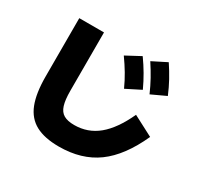

<svg xmlns="http://www.w3.org/2000/svg" viewBox="-179 -1034 1358 1312"><g transform="rotate(30 500.0 -377.5)"><path d="M432 60Q319 60 249 22.5Q179 -15 147 -96.5Q115 -178 115 -310V-770H310V-310Q310 -238 323 -196.5Q336 -155 366.5 -137.5Q397 -120 449 -120Q556 -120 636.5 -186.5Q717 -253 781 -392L940 -309Q853 -117 731.5 -28.5Q610 60 432 60ZM621 -505Q597 -558 569 -605Q541 -652 506 -701L620 -762Q655 -713 683 -665Q711 -617 736 -563ZM791 -559Q768 -612 741.5 -660Q715 -708 682 -758L795 -815Q829 -764 855.5 -715.5Q882 -667 905 -612Z"/></g></svg>

Font: M PLUS 2 Black
Style: Regular
Weight: 900
Designer: Coji Morishita
Foundry: UNDERFOREST DESIGN
Version: Version 1.001